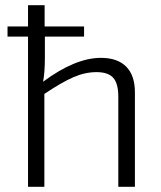

<svg xmlns="http://www.w3.org/2000/svg" viewBox="-20 -720 621 740"><path d="M153 -579V-499Q153 -441 146 -405Q270 -497 369 -497Q433 -497 466.5 -463Q500 -429 500 -364V0H436V-347Q436 -398 416.5 -420Q397 -442 352 -442Q308 -442 263 -422.5Q218 -403 151 -358V0H88V-579H9V-618H88V-700H152V-618H304V-579Z"/></svg>

Font: Exo 2.0 Light
Style: Regular
Weight: 300
Designer: Natanael Gama
Version: Version 1.001;PS 001.001;hotconv 1.0.70;makeotf.lib2.5.58329